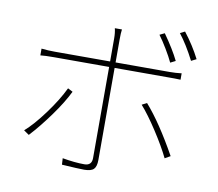

<svg xmlns="http://www.w3.org/2000/svg" viewBox="-87 -904 1175 1035"><g transform="rotate(10 500.0 -386.0)"><path d="M822 -635 794 -621Q780 -651 756 -691Q732 -731 711 -759L738 -772Q794 -693 822 -635ZM931 -664 903 -650Q861 -732 818 -787L844 -800Q896 -733 931 -664ZM504 -697V-528V-468V-378V-274V-173V-88V-37Q504 -1 489.5 13.5Q475 28 437 28Q408 28 315 22L313 -13Q381 -1 433 -1Q474 -1 474 -42V-99V-189V-294V-397V-481V-528V-697Q474 -728 468 -752H507Q504 -733 504 -697ZM171 -571H428H551H665H754H800Q834 -571 865 -575V-540Q854 -541 833 -541H801H552H429H313H222H172Q123 -541 98 -538V-575Q134 -571 171 -571ZM111 -105 82 -125Q130 -167 187 -244.5Q244 -322 276 -389L303 -375Q273 -313 218 -237Q163 -161 111 -105ZM884 -125 854 -108Q825 -168 774 -246.5Q723 -325 682 -371L709 -385Q791 -292 884 -125Z"/></g></svg>

Font: Merged Yaku Han JP Thin
Style: Regular
Weight: 250
Designer: Ryoko NISHIZUKA 西塚涼子 (kana, bopomofo & ideographs); Paul D. Hunt (Latin, Greek & Cyrillic); Sandoll Communications 산돌커뮤니
Foundry: Adobe
Version: Version 2.004